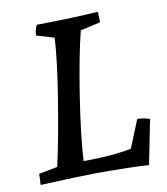

<svg xmlns="http://www.w3.org/2000/svg" viewBox="-76 -716 686 789"><g transform="rotate(-10 266.5 -322.0)"><path d="M30 8Q31 0 31.5 -15Q32 -30 32 -38L110 -53Q135 -163 161 -324Q187 -485 192 -578L118 -600Q119 -625 129 -643Q287 -645 385 -652Q386 -645 386 -630Q386 -615 387 -608Q371 -605 303 -589Q277 -486 252 -325Q227 -164 221 -58Q339 -58 421 -74L468 -190Q495 -190 520 -181L483 5Q418 0 265 0Q214 0 30 8Z"/></g></svg>

Font: Albura Medium
Style: Italic
Weight: 462
Italic angle: -7°
Designer: Mercedes Jáuregui
Foundry: Omnibus-Type Team
Version: Version 1.000